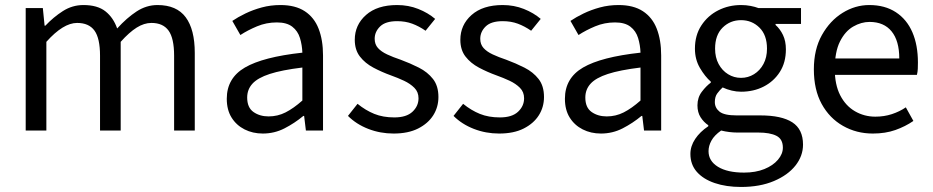

<svg xmlns="http://www.w3.org/2000/svg" viewBox="-20 -518 3701 762"><path d="M82 0V-486H150L157 -416H160Q192 -450 229.5 -474Q267 -498 311 -498Q367 -498 398.5 -473Q430 -448 445 -405Q483 -447 522 -472.5Q561 -498 605 -498Q681 -498 717 -449.5Q753 -401 753 -308V0H671V-297Q671 -366 649 -396.5Q627 -427 581 -427Q552 -427 522.5 -408.5Q493 -390 459 -352V0H377V-297Q377 -366 355 -396.5Q333 -427 286 -427Q231 -427 164 -352V0Z M1023 12Q983 12 950.5 -4.5Q918 -21 899 -51.5Q880 -82 880 -126Q880 -208 952 -250Q1024 -292 1180 -309Q1179 -339 1170.5 -367Q1162 -395 1140 -412Q1118 -429 1079 -429Q1037 -429 1000 -413.5Q963 -398 934 -379L902 -435Q924 -450 954 -464.5Q984 -479 1019 -488.5Q1054 -498 1093 -498Q1152 -498 1189.5 -473.5Q1227 -449 1244.5 -404Q1262 -359 1262 -298V0H1194L1187 -58H1184Q1149 -29 1109 -8.5Q1069 12 1023 12ZM1046 -56Q1082 -56 1113.5 -72Q1145 -88 1180 -119V-250Q1098 -240 1050.5 -224.5Q1003 -209 982 -186Q961 -163 961 -131Q961 -91 986 -73.5Q1011 -56 1046 -56Z M1542 12Q1489 12 1441.5 -6.5Q1394 -25 1361 -58L1399 -106Q1431 -80 1465.5 -66Q1500 -52 1545 -52Q1593 -52 1617 -74.5Q1641 -97 1641 -128Q1641 -153 1624.5 -169.5Q1608 -186 1583.5 -197.5Q1559 -209 1531 -219Q1495 -232 1462 -249.5Q1429 -267 1408.5 -293.5Q1388 -320 1388 -360Q1388 -419 1432.5 -458.5Q1477 -498 1556 -498Q1601 -498 1640 -482.5Q1679 -467 1707 -443L1669 -396Q1643 -414 1616 -424Q1589 -434 1556 -434Q1510 -434 1488.5 -413Q1467 -392 1467 -364Q1467 -342 1480 -327.5Q1493 -313 1516.5 -302Q1540 -291 1570 -281Q1608 -267 1642.5 -249.5Q1677 -232 1698.5 -204.5Q1720 -177 1720 -133Q1720 -93 1699.5 -60.5Q1679 -28 1639.5 -8Q1600 12 1542 12Z M1961 12Q1908 12 1860.5 -6.5Q1813 -25 1780 -58L1818 -106Q1850 -80 1884.5 -66Q1919 -52 1964 -52Q2012 -52 2036 -74.5Q2060 -97 2060 -128Q2060 -153 2043.5 -169.5Q2027 -186 2002.5 -197.5Q1978 -209 1950 -219Q1914 -232 1881 -249.5Q1848 -267 1827.5 -293.5Q1807 -320 1807 -360Q1807 -419 1851.5 -458.5Q1896 -498 1975 -498Q2020 -498 2059 -482.5Q2098 -467 2126 -443L2088 -396Q2062 -414 2035 -424Q2008 -434 1975 -434Q1929 -434 1907.5 -413Q1886 -392 1886 -364Q1886 -342 1899 -327.5Q1912 -313 1935.5 -302Q1959 -291 1989 -281Q2027 -267 2061.5 -249.5Q2096 -232 2117.5 -204.5Q2139 -177 2139 -133Q2139 -93 2118.5 -60.5Q2098 -28 2058.5 -8Q2019 12 1961 12Z M2365 12Q2325 12 2292.5 -4.5Q2260 -21 2241 -51.5Q2222 -82 2222 -126Q2222 -208 2294 -250Q2366 -292 2522 -309Q2521 -339 2512.5 -367Q2504 -395 2482 -412Q2460 -429 2421 -429Q2379 -429 2342 -413.5Q2305 -398 2276 -379L2244 -435Q2266 -450 2296 -464.5Q2326 -479 2361 -488.5Q2396 -498 2435 -498Q2494 -498 2531.5 -473.5Q2569 -449 2586.5 -404Q2604 -359 2604 -298V0H2536L2529 -58H2526Q2491 -29 2451 -8.5Q2411 12 2365 12ZM2388 -56Q2424 -56 2455.5 -72Q2487 -88 2522 -119V-250Q2440 -240 2392.5 -224.5Q2345 -209 2324 -186Q2303 -163 2303 -131Q2303 -91 2328 -73.5Q2353 -56 2388 -56Z M2921 224Q2862 224 2816.5 208.5Q2771 193 2745.5 164Q2720 135 2720 93Q2720 62 2739 33.5Q2758 5 2791 -17V-21Q2773 -33 2760.5 -52.5Q2748 -72 2748 -100Q2748 -131 2765.5 -154Q2783 -177 2801 -190V-194Q2778 -214 2758 -248Q2738 -282 2738 -325Q2738 -378 2763.5 -417Q2789 -456 2830.5 -477Q2872 -498 2921 -498Q2941 -498 2959 -494.5Q2977 -491 2990 -486H3159V-423H3058V-419Q3076 -403 3087.5 -379Q3099 -355 3099 -322Q3099 -270 3075 -232.5Q3051 -195 3011 -174.5Q2971 -154 2921 -154Q2903 -154 2884 -158.5Q2865 -163 2848 -171Q2836 -160 2826.5 -147Q2817 -134 2817 -113Q2817 -90 2835.5 -75Q2854 -60 2903 -60H2997Q3082 -60 3124.5 -32.5Q3167 -5 3167 56Q3167 101 3137 139Q3107 177 3051.5 200.5Q2996 224 2921 224ZM2921 -209Q2949 -209 2972.5 -223.5Q2996 -238 3010 -264Q3024 -290 3024 -325Q3024 -379 2994 -408.5Q2964 -438 2921 -438Q2878 -438 2848 -408.5Q2818 -379 2818 -325Q2818 -290 2832 -264Q2846 -238 2869.5 -223.5Q2893 -209 2921 -209ZM2933 167Q2979 167 3013.5 153Q3048 139 3067.5 116Q3087 93 3087 68Q3087 34 3061.5 21Q3036 8 2989 8H2905Q2891 8 2874.5 6Q2858 4 2842 0Q2815 19 2803.5 40Q2792 61 2792 82Q2792 121 2829.5 144Q2867 167 2933 167Z M3444 12Q3379 12 3325.5 -18.5Q3272 -49 3241 -105.5Q3210 -162 3210 -243Q3210 -322 3242 -379Q3274 -436 3324 -467Q3374 -498 3430 -498Q3492 -498 3535.5 -469.5Q3579 -441 3601 -390Q3623 -339 3623 -270Q3623 -257 3622.5 -245Q3622 -233 3619 -221H3269V-286H3549Q3549 -356 3518.5 -393.5Q3488 -431 3431 -431Q3398 -431 3366 -412.5Q3334 -394 3313.5 -353Q3293 -312 3293 -244Q3293 -182 3314.5 -140Q3336 -98 3373 -76.5Q3410 -55 3454 -55Q3489 -55 3519.5 -65Q3550 -75 3575 -92L3605 -38Q3573 -16 3533.5 -2Q3494 12 3444 12Z"/></svg>

Font: Source Sans 3 ExtraLight
Style: Regular
Weight: 400
Version: Version 3.052;hotconv 1.1.0;makeotfexe 2.6.0